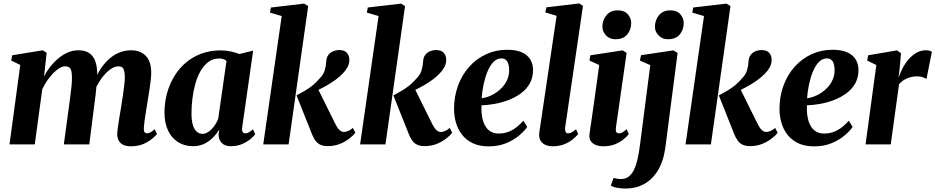

<svg xmlns="http://www.w3.org/2000/svg" viewBox="-20 -837 5422 1113"><path d="M250.5 -531 235.5 -394.5Q249.5 -422.5 270.5 -449.2Q291.5 -476 317.5 -498Q343.5 -520 373 -532.8Q402.5 -545.5 435 -545.5Q472.5 -545.5 496.8 -529.5Q521 -513.5 532.5 -481.8Q544 -450 543.5 -402Q543 -394.5 542.2 -384.2Q541.5 -374 540.2 -363Q539 -352 537.5 -342L519.5 -348Q536 -394 558.8 -430.5Q581.5 -467 609.8 -492.8Q638 -518.5 670.8 -532Q703.5 -545.5 739.5 -545.5Q794 -545.5 825.2 -513.2Q856.5 -481 856.5 -416Q856.5 -395 853 -365.8Q849.5 -336.5 844.5 -305Q839.5 -273.5 835 -245.5Q831 -220 826.2 -191.5Q821.5 -163 818 -137Q814.5 -111 813.5 -93Q813.5 -75.5 818.8 -69.8Q824 -64 831.5 -64Q840.5 -64 851 -69.2Q861.5 -74.5 877 -88L890 -59.5Q881.5 -49.5 861.8 -32.8Q842 -16 811.5 -2.5Q781 11 738.5 11Q710 11 692.5 1.5Q675 -8 667.2 -23.8Q659.5 -39.5 659.5 -60Q660 -74 663.5 -100.8Q667 -127.5 672.5 -159Q678 -190.5 682.5 -218.5Q687 -248 691.8 -279.8Q696.5 -311.5 700 -340.8Q703.5 -370 703.5 -391.5Q703 -426 694.8 -439.2Q686.5 -452.5 666 -452.5Q647.5 -452.5 626.5 -439.5Q605.5 -426.5 585 -403.2Q564.5 -380 547 -349.2Q529.5 -318.5 518.5 -283L541 -369.5Q540 -348.5 538.2 -327.8Q536.5 -307 534 -286Q531.5 -265 528.5 -243L497.5 0H350L379.5 -218Q383.5 -248 387.8 -279.8Q392 -311.5 394.8 -340.2Q397.5 -369 397 -390Q396.5 -427 387.8 -439.8Q379 -452.5 356 -452.5Q340.5 -452.5 322.8 -441.2Q305 -430 286.8 -411Q268.5 -392 252.5 -368.2Q236.5 -344.5 225 -320L181.5 0H35L97.5 -460.5L45 -486L50.5 -516.5L227.5 -545.5Z M1384 -99Q1381.5 -79.5 1386.8 -71.8Q1392 -64 1402 -64Q1410.5 -64 1421.2 -69.2Q1432 -74.5 1446.5 -87.5L1459.5 -59Q1450.5 -46.5 1431 -30.2Q1411.5 -14 1383 -1.8Q1354.5 10.5 1319 10.5Q1283 10.5 1264.8 -8.8Q1246.5 -28 1247 -58L1251 -85.5Q1237.5 -63 1216 -40.8Q1194.5 -18.5 1165.2 -4Q1136 10.5 1099.5 10.5Q1048.5 10.5 1011 -13.8Q973.5 -38 953.5 -81.8Q933.5 -125.5 933.5 -184Q933.5 -239.5 947.2 -292.2Q961 -345 987.8 -390.8Q1014.5 -436.5 1054.2 -471.2Q1094 -506 1145.8 -525.5Q1197.5 -545 1260.5 -545Q1290 -545 1318.2 -538.5Q1346.5 -532 1368 -524L1447.5 -543.5ZM1293 -484Q1286.5 -489.5 1276.2 -493.8Q1266 -498 1252.5 -498Q1215.5 -498 1188.5 -478.2Q1161.5 -458.5 1142.5 -425Q1123.5 -391.5 1112 -349.8Q1100.5 -308 1095.2 -264Q1090 -220 1090 -179.5Q1090 -138 1098.2 -111.8Q1106.5 -85.5 1121 -73.2Q1135.5 -61 1154 -61Q1167.5 -61 1180.5 -68Q1193.5 -75 1205.5 -87Q1217.5 -99 1227.8 -115Q1238 -131 1245 -148.5Z M1506 0 1613 -744 1545 -764 1550.5 -793.5 1743 -816 1766.5 -802 1653 0ZM1879.5 10Q1855.5 10 1838.2 2.5Q1821 -5 1808.8 -21.5Q1796.5 -38 1786.5 -64L1699 -284Q1724 -297.5 1746.5 -310.5Q1769 -323.5 1791 -341Q1813 -358.5 1836 -385.5Q1855.5 -405.5 1862.8 -431Q1870 -456.5 1871 -479Q1872 -503.5 1883.5 -518.5Q1895 -533.5 1912 -540.2Q1929 -547 1945.5 -547Q1976.5 -547 1990.8 -530.8Q2005 -514.5 2005 -492.5Q2005.5 -466.5 1993.5 -445.8Q1981.5 -425 1965 -409Q1949.5 -392.5 1925.5 -374.8Q1901.5 -357 1873.2 -341Q1845 -325 1817 -311.5Q1789 -298 1765.5 -288.5L1815 -338.5L1924 -118.5Q1936.5 -93.5 1948.5 -82.8Q1960.5 -72 1974 -72Q1984 -72 1998 -77.5Q2012 -83 2025.5 -95.5L2040 -67Q2030 -54 2007.5 -35.8Q1985 -17.5 1952.8 -3.8Q1920.5 10 1879.5 10Z M2067.5 0 2174.5 -744 2106.5 -764 2112 -793.5 2304.5 -816 2328 -802 2214.5 0ZM2441 10Q2417 10 2399.8 2.5Q2382.5 -5 2370.2 -21.5Q2358 -38 2348 -64L2260.5 -284Q2285.5 -297.5 2308 -310.5Q2330.5 -323.5 2352.5 -341Q2374.5 -358.5 2397.5 -385.5Q2417 -405.5 2424.2 -431Q2431.5 -456.5 2432.5 -479Q2433.5 -503.5 2445 -518.5Q2456.5 -533.5 2473.5 -540.2Q2490.5 -547 2507 -547Q2538 -547 2552.2 -530.8Q2566.5 -514.5 2566.5 -492.5Q2567 -466.5 2555 -445.8Q2543 -425 2526.5 -409Q2511 -392.5 2487 -374.8Q2463 -357 2434.8 -341Q2406.5 -325 2378.5 -311.5Q2350.5 -298 2327 -288.5L2376.5 -338.5L2485.5 -118.5Q2498 -93.5 2510 -82.8Q2522 -72 2535.5 -72Q2545.5 -72 2559.5 -77.5Q2573.5 -83 2587 -95.5L2601.5 -67Q2591.5 -54 2569 -35.8Q2546.5 -17.5 2514.2 -3.8Q2482 10 2441 10Z M3036 -101Q3022.5 -80.5 2992.2 -54Q2962 -27.5 2916.8 -8Q2871.5 11.5 2813 11.5Q2759 11.5 2720.8 -6.8Q2682.5 -25 2658.5 -55.8Q2634.5 -86.5 2623.5 -124.8Q2612.5 -163 2612 -203.5Q2612 -277.5 2635 -340.2Q2658 -403 2699.8 -449.8Q2741.5 -496.5 2797.8 -522.5Q2854 -548.5 2919.5 -548.5Q2972.5 -548.5 3005.2 -533.5Q3038 -518.5 3053.8 -492.5Q3069.5 -466.5 3070 -434Q3070.5 -387.5 3051 -353.2Q3031.5 -319 2998.8 -295.2Q2966 -271.5 2926.2 -256.5Q2886.5 -241.5 2846 -234.5Q2805.5 -227.5 2771 -226.5Q2769.5 -191 2774.5 -161.2Q2779.5 -131.5 2791.5 -109.5Q2803.5 -87.5 2823 -75.2Q2842.5 -63 2870 -63Q2904 -63 2930.8 -74.2Q2957.5 -85.5 2978.2 -102.8Q2999 -120 3014 -137.5ZM2887.5 -498.5Q2860 -498.5 2839.5 -476.8Q2819 -455 2805 -420Q2791 -385 2782.8 -344.8Q2774.5 -304.5 2772 -267.5Q2791.5 -269.5 2813.8 -278Q2836 -286.5 2857 -300.8Q2878 -315 2895 -334.8Q2912 -354.5 2922 -379.2Q2932 -404 2931.5 -433.5Q2930.5 -468 2919 -483.2Q2907.5 -498.5 2887.5 -498.5Z M3256 -97.5Q3254.5 -80.5 3259 -72.2Q3263.5 -64 3273 -64Q3281.5 -64 3292 -68.8Q3302.5 -73.5 3319 -88L3331.5 -59.5Q3320 -45.5 3300 -29Q3280 -12.5 3250.8 -0.8Q3221.5 11 3182 11Q3162.5 11 3145 4.2Q3127.5 -2.5 3116.5 -17Q3105.5 -31.5 3105.5 -55Q3105.5 -60 3106.2 -67.5Q3107 -75 3108.2 -83.2Q3109.5 -91.5 3110.5 -97.5L3206.5 -745.5L3141 -765L3147.5 -794.5L3337.5 -817L3359.5 -803Z M3478 11Q3452 11 3432.8 3Q3413.5 -5 3404 -20Q3394.5 -35 3397 -58Q3399 -73 3403.2 -101.5Q3407.5 -130 3413 -169Q3418.5 -208 3425.2 -255Q3432 -302 3439 -354Q3446 -406 3453.5 -460L3397 -486L3402.5 -516.5L3589 -545L3612.5 -530.5L3550.5 -98Q3548 -80 3552.5 -72Q3557 -64 3567 -64Q3577 -64 3587.2 -69.2Q3597.5 -74.5 3612.5 -88L3625 -59.5Q3615.5 -47 3596 -30.5Q3576.5 -14 3547 -1.5Q3517.5 11 3478 11ZM3547 -609.5Q3513.5 -609.5 3492.2 -632.5Q3471 -655.5 3472 -685Q3473.5 -723.5 3496.8 -750.2Q3520 -777 3561.5 -777Q3599.5 -777 3619.5 -754Q3639.5 -731 3639 -703Q3639 -665 3616 -637.2Q3593 -609.5 3547 -609.5Z M3837.5 14Q3827 95.5 3794.8 149.2Q3762.5 203 3714.2 229.5Q3666 256 3608.5 256Q3580.5 256 3556.8 251.5Q3533 247 3521 238.5L3537 194Q3545 197 3557 199Q3569 201 3578.5 201Q3606 201 3625 186.2Q3644 171.5 3656.5 144.2Q3669 117 3677.2 78.2Q3685.5 39.5 3691.5 -9L3749.5 -459.5L3689.5 -486L3696 -517L3883.5 -545L3908 -530.5ZM3851.5 -609.5Q3818 -609.5 3796.8 -632.5Q3775.5 -655.5 3776.5 -685Q3778 -723.5 3801.2 -750.2Q3824.5 -777 3866 -777Q3904 -777 3924 -754Q3944 -731 3943.5 -703Q3943.5 -665 3920.5 -637.2Q3897.5 -609.5 3851.5 -609.5Z M3954 0 4061 -744 3993 -764 3998.5 -793.5 4191 -816 4214.5 -802 4101 0ZM4327.5 10Q4303.5 10 4286.2 2.5Q4269 -5 4256.8 -21.5Q4244.5 -38 4234.5 -64L4147 -284Q4172 -297.5 4194.5 -310.5Q4217 -323.5 4239 -341Q4261 -358.5 4284 -385.5Q4303.5 -405.5 4310.8 -431Q4318 -456.5 4319 -479Q4320 -503.5 4331.5 -518.5Q4343 -533.5 4360 -540.2Q4377 -547 4393.5 -547Q4424.5 -547 4438.8 -530.8Q4453 -514.5 4453 -492.5Q4453.5 -466.5 4441.5 -445.8Q4429.5 -425 4413 -409Q4397.5 -392.5 4373.5 -374.8Q4349.5 -357 4321.2 -341Q4293 -325 4265 -311.5Q4237 -298 4213.5 -288.5L4263 -338.5L4372 -118.5Q4384.5 -93.5 4396.5 -82.8Q4408.5 -72 4422 -72Q4432 -72 4446 -77.5Q4460 -83 4473.5 -95.5L4488 -67Q4478 -54 4455.5 -35.8Q4433 -17.5 4400.8 -3.8Q4368.5 10 4327.5 10Z M4922.5 -101Q4909 -80.5 4878.8 -54Q4848.5 -27.5 4803.2 -8Q4758 11.5 4699.5 11.5Q4645.5 11.5 4607.2 -6.8Q4569 -25 4545 -55.8Q4521 -86.5 4510 -124.8Q4499 -163 4498.5 -203.5Q4498.5 -277.5 4521.5 -340.2Q4544.5 -403 4586.2 -449.8Q4628 -496.5 4684.2 -522.5Q4740.5 -548.5 4806 -548.5Q4859 -548.5 4891.8 -533.5Q4924.5 -518.5 4940.2 -492.5Q4956 -466.5 4956.5 -434Q4957 -387.5 4937.5 -353.2Q4918 -319 4885.2 -295.2Q4852.5 -271.5 4812.8 -256.5Q4773 -241.5 4732.5 -234.5Q4692 -227.5 4657.5 -226.5Q4656 -191 4661 -161.2Q4666 -131.5 4678 -109.5Q4690 -87.5 4709.5 -75.2Q4729 -63 4756.5 -63Q4790.5 -63 4817.2 -74.2Q4844 -85.5 4864.8 -102.8Q4885.5 -120 4900.5 -137.5ZM4774 -498.5Q4746.5 -498.5 4726 -476.8Q4705.5 -455 4691.5 -420Q4677.5 -385 4669.2 -344.8Q4661 -304.5 4658.5 -267.5Q4678 -269.5 4700.2 -278Q4722.5 -286.5 4743.5 -300.8Q4764.5 -315 4781.5 -334.8Q4798.5 -354.5 4808.5 -379.2Q4818.5 -404 4818 -433.5Q4817 -468 4805.5 -483.2Q4794 -498.5 4774 -498.5Z M4997.5 0 5060 -460 5007 -486 5012.5 -516.5 5180 -545 5203 -528.5 5195 -438.5 5188.5 -386.5Q5198.5 -415 5213.2 -443.2Q5228 -471.5 5248.2 -494.5Q5268.5 -517.5 5293.5 -531.5Q5318.5 -545.5 5347.5 -545.5Q5361 -545.5 5369.8 -542.5Q5378.5 -539.5 5382 -536.5L5350.5 -378.5Q5347.5 -382.5 5331.8 -388.5Q5316 -394.5 5295 -394.5Q5279 -394.5 5264 -391Q5249 -387.5 5235.5 -381.5Q5222 -375.5 5210.8 -367Q5199.5 -358.5 5191.5 -348L5143.5 0Z"/></svg>

Font: Merriweather 72pt ExtraBold
Style: Italic
Weight: 800
Italic angle: -7.8°
Version: Version 2.101